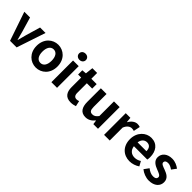

<svg xmlns="http://www.w3.org/2000/svg" viewBox="274 -2151 3507 3507"><g transform="rotate(45 2027.5 -398.0)"><path d="M205 0H375L562 -560H421L339 -281C324 -226 308 -168 294 -111H289C274 -168 258 -226 244 -281L162 -560H14Z M881 14C1021 14 1150 -94 1150 -279C1150 -466 1021 -574 881 -574C741 -574 612 -466 612 -279C612 -94 741 14 881 14ZM881 -106C805 -106 762 -174 762 -279C762 -385 805 -454 881 -454C957 -454 1000 -385 1000 -279C1000 -174 957 -106 881 -106Z M1273 0H1419V-560H1273ZM1347 -650C1397 -650 1434 -684 1434 -730C1434 -778 1397 -810 1347 -810C1296 -810 1259 -778 1259 -730C1259 -684 1296 -650 1347 -650Z M1782 14C1831 14 1870 3 1900 -7L1876 -114C1861 -108 1839 -102 1821 -102C1771 -102 1745 -132 1745 -196V-444H1883V-560H1745V-710H1622L1605 -560L1519 -553V-444H1598V-196C1598 -70 1649 14 1782 14Z M2163 14C2240 14 2294 -23 2342 -80H2346L2357 0H2477V-560H2330V-182C2292 -132 2262 -112 2216 -112C2162 -112 2138 -142 2138 -229V-560H1991V-210C1991 -70 2043 14 2163 14Z M2634 0H2780V-334C2812 -415 2865 -444 2909 -444C2932 -444 2948 -441 2967 -435L2993 -562C2976 -569 2958 -574 2927 -574C2869 -574 2809 -534 2768 -461H2764L2754 -560H2634Z M3301 14C3371 14 3442 -10 3497 -48L3447 -138C3407 -113 3367 -99 3321 -99C3238 -99 3178 -147 3166 -239H3511C3515 -252 3518 -279 3518 -306C3518 -461 3438 -574 3284 -574C3150 -574 3023 -461 3023 -279C3023 -95 3145 14 3301 14ZM3164 -336C3175 -418 3227 -460 3286 -460C3358 -460 3392 -412 3392 -336Z M3799 14C3945 14 4022 -65 4022 -163C4022 -267 3940 -304 3866 -332C3807 -354 3752 -369 3752 -410C3752 -442 3776 -464 3826 -464C3868 -464 3907 -444 3947 -416L4013 -505C3966 -540 3904 -574 3822 -574C3696 -574 3614 -503 3614 -402C3614 -309 3696 -266 3767 -239C3826 -216 3884 -197 3884 -155C3884 -120 3859 -96 3803 -96C3751 -96 3703 -118 3653 -157L3586 -65C3641 -19 3724 14 3799 14Z"/></g></svg>

Font: Source Han Sans SC Bold
Style: Regular
Weight: 700
Designer: Ryoko NISHIZUKA (kana & ideographs); Paul D. Hunt (Latin, Greek & Cyrillic); Wenlong ZHANG (bopomofo); Sandoll Communica
Foundry: Adobe Systems Incorporated
Version: Version 1.001;PS 1.001;hotconv 1.0.78;makeotf.lib2.5.61930